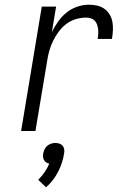

<svg xmlns="http://www.w3.org/2000/svg" viewBox="-20 -558 540 818"><path d="M70 0 158 -530H219L201 -421Q212 -444 227.5 -466Q243 -488 263.5 -504.5Q284 -521 309 -529.5Q334 -538 359 -538Q377 -538 394.5 -534Q412 -530 425.5 -520Q439 -510 447.5 -495.5Q456 -481 459 -464Q462 -447 461 -428.5Q460 -410 457 -392H396Q398 -403 398.5 -413.5Q399 -424 398 -434Q397 -444 393.5 -453.5Q390 -463 383.5 -470Q377 -477 367.5 -480Q358 -483 347 -483Q325 -483 303 -476.5Q281 -470 262.5 -456Q244 -442 230 -423Q216 -404 206 -383.5Q196 -363 190 -341.5Q184 -320 181 -299L131 0ZM176 240 143 208Q158 193 170 175.5Q182 158 190 139Q183 138 177 134Q171 130 167.5 124Q164 118 163.5 110.5Q163 103 164 96Q166 87 170 78Q174 69 181.5 63Q189 57 198 54Q207 51 216 51Q225 51 233.5 54Q242 57 247 63Q252 69 253.5 78Q255 87 253 96Q247 136 227.5 174Q208 212 176 240Z"/></svg>

Font: Iosevka Curly Light Oblique
Style: Regular
Weight: 300
Italic angle: -9°
Monospace: yes
Designer: Belleve Invis
Foundry: Belleve Invis
Version: Version 11.1.0; ttfautohint (v1.8.3)